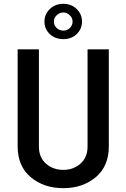

<svg xmlns="http://www.w3.org/2000/svg" viewBox="-20 -984 668 1014"><path d="M554.7 -210.9Q554.7 -338.9 554.7 -723.6Q526.4 -723.6 442.4 -723.6Q442.4 -595.7 442.4 -210Q442.4 -152.3 404.3 -119.1Q367.2 -86.9 314.5 -86.9Q260.7 -86.9 223.6 -119.1Q185.5 -152.3 185.5 -210Q185.5 -380.9 185.5 -723.6Q158.2 -723.6 73.2 -723.6Q73.2 -595.7 73.2 -210.9Q73.2 -106.4 142.6 -47.9Q211.9 9.8 314.5 9.8Q416 9.8 485.4 -47.9Q554.7 -106.4 554.7 -210.9ZM413.1 -870.1Q413.1 -909.2 384.8 -936.5Q356.4 -963.9 314.5 -963.9Q272.5 -963.9 243.2 -936.5Q214.8 -909.2 214.8 -870.1Q214.8 -831.1 243.2 -803.7Q272.5 -777.3 314.5 -777.3Q356.4 -777.3 384.8 -803.7Q413.1 -831.1 413.1 -870.1ZM363.3 -870.1Q363.3 -850.6 348.6 -835.9Q334 -822.3 314.5 -822.3Q293.9 -822.3 279.3 -835.9Q264.6 -850.6 264.6 -870.1Q264.6 -889.6 279.3 -903.3Q293.9 -918 314.5 -918Q334 -918 348.6 -903.3Q363.3 -889.6 363.3 -870.1Z"/></svg>

Font: DaxlinePro-Medium
Style: Medium
Weight: 400
Designer: Hans Reichel
Version: Version 7.502; 2006